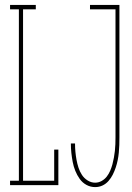

<svg xmlns="http://www.w3.org/2000/svg" viewBox="-20 -755 540 783"><path d="M21 0V-18H57V-717H21V-735H126V-717H74V-18H201V-145H218V0ZM368 8Q349 8 332.5 -1Q316 -10 305 -25.5Q294 -41 287 -58.5Q280 -76 276.5 -94.5Q273 -113 271 -131.5Q269 -150 269 -169V-170H286V-169Q286 -152 287.5 -136Q289 -120 292 -103.5Q295 -87 300 -71.5Q305 -56 314 -42Q323 -28 337.5 -19Q352 -10 368 -10Q382 -10 394.5 -17Q407 -24 415.5 -35Q424 -46 429.5 -59Q435 -72 438.5 -85Q442 -98 444.5 -112Q447 -126 448.5 -139.5Q450 -153 450.5 -167Q451 -181 451 -195V-717H347V-735H467V-195Q467 -179 466.5 -163.5Q466 -148 464.5 -132.5Q463 -117 460 -102Q457 -87 452 -72Q447 -57 440 -43Q433 -29 422.5 -17Q412 -5 398 1.5Q384 8 368 8Z"/></svg>

Font: Iosevka Curly Slab Thin
Style: Regular
Weight: 100
Monospace: yes
Designer: Belleve Invis
Foundry: Belleve Invis
Version: Version 22.1.2; ttfautohint (v1.8.4)